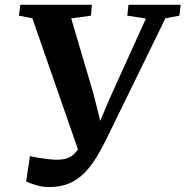

<svg xmlns="http://www.w3.org/2000/svg" viewBox="-20 -763 771 798"><path d="M183 14.5Q158 14.5 131 6.8Q104 -1 88.5 -8.5L104.5 -114Q122.5 -110 142 -106.8Q161.5 -103.5 179.8 -101.5Q198 -99.5 211 -99Q229 -99 245.2 -101.5Q261.5 -104 276.5 -113.8Q291.5 -123.5 305.2 -144Q319 -164.5 332 -201L314.5 -112L114.5 -687L58.5 -698L64.5 -743H362L358 -698L276 -686.5L369.5 -369.5L411 -203L371.5 -201L436.5 -355L586.5 -686L509 -698L514 -743H731L725.5 -698L667.5 -687L430.5 -202Q405 -148.5 380 -108Q355 -67.5 326.8 -40.2Q298.5 -13 263.5 0.8Q228.5 14.5 183 14.5Z"/></svg>

Font: Merriweather 36pt
Style: Bold Italic
Weight: 700
Italic angle: -7.8°
Version: Version 2.101